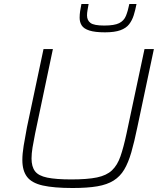

<svg xmlns="http://www.w3.org/2000/svg" viewBox="-20 -934 815 962"><path d="M344 8Q250 8 194.5 -4.5Q139 -17 115.5 -48Q92 -79 92 -132Q92 -163 98.5 -203.5Q105 -244 115 -296L198 -688H245L156 -265Q148 -226 143 -195Q138 -164 138 -140Q138 -99 155.5 -76Q173 -53 217 -44Q261 -35 337 -35Q418 -35 466 -45Q514 -55 541 -80.5Q568 -106 583.5 -150.5Q599 -195 614 -265L704 -688H751L668 -296Q653 -223 638 -171Q623 -119 602.5 -84.5Q582 -50 549.5 -29.5Q517 -9 467.5 -0.5Q418 8 344 8ZM506 -772Q456 -772 428 -781Q400 -790 389.5 -806.5Q379 -823 379 -845Q379 -861 381.5 -878.5Q384 -896 388 -914H424Q421 -897 418.5 -883Q416 -869 416 -857Q416 -832 433.5 -819Q451 -806 502 -806Q553 -806 577 -818Q601 -830 611 -854.5Q621 -879 628 -914H664Q658 -883 650 -857.5Q642 -832 627 -812.5Q612 -793 583 -782.5Q554 -772 506 -772Z"/></svg>

Font: Saira SemiExpanded ExtraLight
Style: Italic
Weight: 250
Width: 6
Italic angle: -12°
Designer: Hector Gatti with collaboration of the Omnibus-Type team
Foundry: Omnibus-Type
Version: Version 1.101